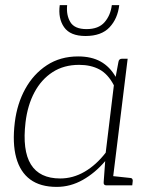

<svg xmlns="http://www.w3.org/2000/svg" viewBox="-20 -726 587 752"><path d="M202 6Q138 6 98.5 -23Q59 -52 43.5 -108.5Q28 -165 38 -247Q47 -320 79 -378Q111 -436 163.5 -470.5Q216 -505 286 -505Q338 -505 374 -485Q410 -465 433 -425L444 -484Q446 -496 458 -496H480L419 0H397Q385 0 386 -12L392 -95Q353 -49 304.5 -21.5Q256 6 202 6ZM216 -27Q266 -27 311.5 -53.5Q357 -80 394 -128L426 -392Q403 -436 369.5 -454Q336 -472 290 -472Q230 -472 186 -443.5Q142 -415 115 -364.5Q88 -314 80 -247Q67 -137 101 -82Q135 -27 216 -27ZM406 0 415 -37 490 -29Q495 -29 497.5 -26Q500 -23 500 -18L498 0ZM315 -585Q255 -585 231 -619.5Q207 -654 214 -706H243Q239 -667 255.5 -639.5Q272 -612 319 -612Q366 -612 389.5 -639Q413 -666 418 -706H447Q441 -653 409 -619Q377 -585 315 -585Z"/></svg>

Font: Aleo ExtraLight
Style: Italic
Weight: 250
Italic angle: -7°
Designer: Alessio Laiso
Foundry: Alessio Laiso
Version: Version 2.001;gftools[0.9.29]